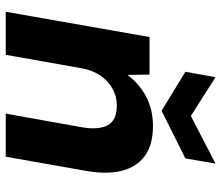

<svg xmlns="http://www.w3.org/2000/svg" viewBox="-71 -700 771 669"><g transform="rotate(90 314.5 -365.5)"><path d="M21 0 109 -501H240L241 -424Q270 -464 315.5 -488.5Q361 -513 419 -513Q485 -513 523.5 -484.5Q562 -456 575 -405Q588 -354 576 -283L526 0H376L424 -269Q433 -325 416 -356Q399 -387 347 -387Q316 -387 289 -372Q262 -357 243.5 -330Q225 -303 218 -265L171 0ZM550 -731 532 -626 366 -543 230 -626 249 -731 384 -645Z"/></g></svg>

Font: DM Sans 18pt Black
Style: Italic
Weight: 900
Italic angle: -10°
Designer: Colophon Foundry, Jonny Pinhorn
Foundry: Colophon Foundry
Version: Version 4.004;gftools[0.9.30]